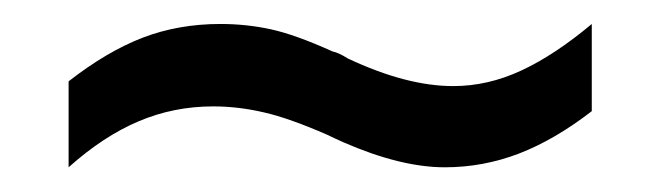

<svg xmlns="http://www.w3.org/2000/svg" viewBox="-20 -336 540 157"><path d="M463.9 -316.4V-245.1Q433.6 -221.7 404.3 -210.4Q375 -199.2 343.8 -199.2Q307.6 -199.2 260.7 -219.7Q252 -223.6 248 -225.6Q216.8 -239.3 195.8 -244.1Q174.8 -249 154.3 -249Q122.1 -249 93.3 -236.8Q64.5 -224.6 36.1 -199.2V-269.5Q67.4 -293.9 96.7 -305.2Q126 -316.4 160.2 -316.4Q181.6 -316.4 201.7 -312Q221.7 -307.6 252 -293.9Q256.8 -293 264.6 -288.1Q312.5 -265.6 350.6 -265.6Q378.9 -265.6 406.2 -278.3Q433.6 -291 463.9 -316.4Z"/></svg>

Font: BabelStone Irk Bitig
Style: Regular
Weight: 400
Designer: Andrew West
Foundry: BabelStone
Version: Version 1.03 June 7, 2023